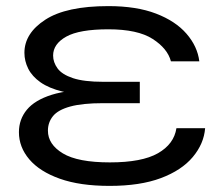

<svg xmlns="http://www.w3.org/2000/svg" viewBox="-20 -596 719 629"><path d="M60 -423Q60 -487 128.5 -531.5Q197 -576 335 -576Q427 -576 491 -551.5Q555 -527 591 -485.5Q627 -444 633 -395H540Q529 -437 480 -468.5Q431 -500 335 -500Q240 -500 197 -476Q154 -452 154 -414Q154 -392 168.5 -372Q183 -352 219 -340Q255 -328 318 -328H438V-258H318Q250 -258 210 -247Q170 -236 153.5 -215.5Q137 -195 137 -168Q137 -123 186 -93.5Q235 -64 340 -64Q445 -64 497.5 -94Q550 -124 558 -176H652Q648 -125 611.5 -81.5Q575 -38 507 -12.5Q439 13 339 13Q242 13 176 -10.5Q110 -34 76 -74Q42 -114 42 -163Q42 -205 68 -236.5Q94 -268 149.5 -285.5Q205 -303 296 -302V-285Q230 -285 185 -296Q140 -307 112.5 -326.5Q85 -346 72.5 -371Q60 -396 60 -423Z"/></svg>

Font: Unbounded Light
Style: Regular
Weight: 300
Designer: Luke Prowse, Jean-Baptiste Morizot, Fátima Lázaro, Florian Runge
Foundry: NaN
Version: Version 1.700